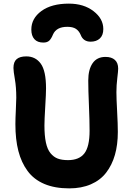

<svg xmlns="http://www.w3.org/2000/svg" viewBox="-20 -1018 724 1059"><path d="M359.9 -998Q441.9 -998 495.8 -956.5Q549.8 -915 549.8 -857.9Q549.8 -823.7 530.8 -805.9Q511.7 -788.1 480 -788.1Q439 -788.1 424.8 -826.2Q415.5 -847.7 398.7 -858.9Q381.8 -870.1 351.1 -870.1Q290.5 -870.1 272 -827.1Q262.7 -804.2 251.5 -793.7Q240.2 -783.2 219.2 -783.2Q186.5 -783.2 169.7 -802Q152.8 -820.8 152.8 -855Q152.8 -916.5 208.5 -957.3Q264.2 -998 359.9 -998ZM361.8 21Q282.2 21 224.6 -3.4Q167 -27.8 132.3 -74.7Q97.7 -121.6 81.3 -185.3Q64.9 -249 64.9 -333Q64.9 -362.3 67.4 -412.4Q69.8 -462.4 69.8 -479Q69.8 -537.1 62 -581.3Q54.2 -625.5 54.2 -643.1Q54.2 -676.8 72 -691.9Q89.8 -707 125 -707Q175.8 -707 204.8 -667Q233.9 -627 233.9 -530.8Q233.9 -501.5 229.5 -429.2Q225.1 -356.9 225.1 -326.2Q225.1 -269.5 233.2 -231.9Q241.2 -194.3 258.5 -173.1Q275.9 -151.9 298.6 -143.3Q321.3 -134.8 355 -134.8Q416.5 -134.8 445.3 -171.9Q474.1 -209 474.1 -296.9Q474.1 -353 470.5 -437.7Q466.8 -522.5 466.8 -574.2Q466.8 -634.3 490.7 -669.2Q514.6 -704.1 562 -704.1Q595.2 -704.1 613.5 -687.7Q631.8 -671.4 631.8 -639.2Q631.8 -627 627 -587.4Q622.1 -547.9 622.1 -509.8Q622.1 -475.6 626 -404.1Q629.9 -332.5 629.9 -290Q629.9 -219.7 613.8 -163.6Q597.7 -107.4 565.4 -65.7Q533.2 -23.9 481.4 -1.5Q429.7 21 361.8 21Z"/></svg>

Font: Shantell Sans Bouncy
Style: Bold
Weight: 700
Designer: Stephen Nixon, Anya Danilova, Shantell Martin
Foundry: Arrow Type
Version: Version 1.006;[9816181b4]